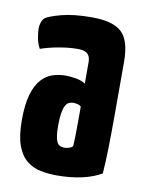

<svg xmlns="http://www.w3.org/2000/svg" viewBox="-66 -559 470 617"><g transform="rotate(10 169.0 -250.0)"><path d="M162 10Q134 10 108.5 5Q83 0 63 -16Q43 -32 31.5 -63Q20 -94 20 -146Q20 -197 29.5 -229.5Q39 -262 55.5 -280Q72 -298 92.5 -304.5Q113 -311 135 -311Q146 -311 166 -308Q186 -305 199 -296Q199 -296 199 -307.5Q199 -319 199 -335Q199 -351 199 -365Q199 -378 195 -386Q191 -394 182 -398Q173 -402 157 -402Q129 -402 95.5 -396Q62 -390 37 -381Q28 -398 25 -416Q22 -434 22 -446Q22 -455 25.5 -465.5Q29 -476 36 -481Q47 -489 86 -499.5Q125 -510 185 -510Q254 -510 282.5 -483Q311 -456 311 -388V-341Q311 -284 311 -224Q311 -164 310 -111.5Q309 -59 306 -22Q281 -7 244 1.5Q207 10 162 10ZM170 -82Q177 -82 185 -84.5Q193 -87 197 -92Q198 -103 198.5 -125.5Q199 -148 199 -174Q199 -200 199 -221Q194 -226 186.5 -227.5Q179 -229 173 -229Q165 -229 158.5 -225.5Q152 -222 147.5 -213Q143 -204 140.5 -188.5Q138 -173 138 -149Q138 -131 139.5 -118.5Q141 -106 144.5 -97.5Q148 -89 154.5 -85.5Q161 -82 170 -82Z"/></g></svg>

Font: Yanone Kaffeesatz ExtraLight
Style: Regular
Weight: 200
Designer: Yanone (Cyrillic: Daniel Pouzeot, Huerta Tipografica, and Cyreal)
Foundry: Yanone
Version: Version 2.003